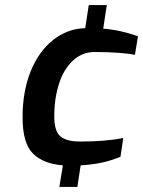

<svg xmlns="http://www.w3.org/2000/svg" viewBox="-20 -647 564 757"><path d="M228 5Q151 -1 110 -41.5Q69 -82 69 -185Q69 -287 101 -366Q133 -445 189.5 -489.5Q246 -534 316 -536L330 -627H401L387 -534Q454 -529 524 -504L512 -431Q493 -435 450.5 -438.5Q408 -442 354 -442Q304 -442 267.5 -408Q231 -374 212.5 -316.5Q194 -259 194 -188Q194 -130 218 -109.5Q242 -89 296 -89Q398 -89 466 -103L455 -29Q416 -13 380 -5.5Q344 2 298 5L285 90H214Z"/></svg>

Font: Exo SemiBold
Style: Italic
Weight: 600
Italic angle: -9°
Designer: Natanael Gama
Foundry: Natanael Gama
Version: Version 1.500; ttfautohint (v1.6)